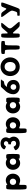

<svg xmlns="http://www.w3.org/2000/svg" viewBox="3097 -3864 1027 7261"><g transform="rotate(-90 3610.5 -233.5)"><path d="M673 -257C673 -407 568 -528 418 -528C383 -528 350 -520 321 -507C242 -471 248 -456 248 -484C248 -512 245 -513 160 -513C75 -513 73 -502 73 -127C73 249 75 260 161 260C247 260 250 256 250 106C250 -45 244 -32 323 -2C352 9 383 15 418 15C568 15 673 -107 673 -257ZM485 -257C485 -186 432 -136 365 -136C299 -136 246 -186 246 -257C246 -327 296 -377 365 -377C437 -377 485 -327 485 -257Z M819 -256C819 -106 924 15 1074 15C1109 15 1141 7 1170 -6C1249 -42 1243 -57 1243 -29C1243 -1 1246 0 1331 0C1416 0 1419 -7 1419 -257C1419 -506 1416 -513 1330 -513C1244 -513 1242 -512 1242 -489C1242 -465 1247 -481 1168 -511C1140 -522 1108 -528 1074 -528C924 -528 819 -406 819 -256ZM1007 -256C1007 -327 1060 -377 1127 -377C1193 -377 1246 -327 1246 -256C1246 -186 1196 -136 1127 -136C1055 -136 1007 -186 1007 -256Z M1730 -555C1745 -577 1771 -599 1815 -599C1860 -599 1902 -566 1902 -521C1902 -470 1860 -433 1818 -433H1800C1783 -433 1783 -431 1783 -381C1783 -330 1783 -329 1792 -331C1797 -332 1805 -333 1813 -333C1869 -333 1915 -291 1915 -230C1915 -171 1872 -138 1813 -138C1761 -138 1732 -165 1716 -191C1689 -239 1697 -244 1625 -209C1553 -174 1536 -159 1601 -86C1640 -43 1706 0 1814 0C1965 0 2074 -96 2074 -230C2074 -267 2066 -299 2050 -326C2005 -403 2000 -384 2030 -446C2041 -468 2047 -494 2047 -523C2047 -642 1950 -727 1817 -727C1719 -727 1661 -688 1627 -650C1571 -586 1586 -572 1648 -542C1709 -513 1703 -517 1730 -555Z M2806 -257C2806 -407 2701 -528 2551 -528C2516 -528 2483 -520 2454 -507C2375 -471 2381 -456 2381 -484C2381 -512 2378 -513 2293 -513C2208 -513 2206 -502 2206 -127C2206 249 2208 260 2294 260C2380 260 2383 256 2383 106C2383 -45 2377 -32 2456 -2C2485 9 2516 15 2551 15C2701 15 2806 -107 2806 -257ZM2618 -257C2618 -186 2565 -136 2498 -136C2432 -136 2379 -186 2379 -257C2379 -327 2429 -377 2498 -377C2570 -377 2618 -327 2618 -257Z M2952 -256C2952 -106 3057 15 3207 15C3242 15 3274 7 3303 -6C3382 -42 3376 -57 3376 -29C3376 -1 3379 0 3464 0C3549 0 3552 -7 3552 -257C3552 -506 3549 -513 3463 -513C3377 -513 3375 -512 3375 -489C3375 -465 3380 -481 3301 -511C3273 -522 3241 -528 3207 -528C3057 -528 2952 -406 2952 -256ZM3140 -256C3140 -327 3193 -377 3260 -377C3326 -377 3379 -327 3379 -256C3379 -186 3329 -136 3260 -136C3188 -136 3140 -186 3140 -256Z M4238 -705C4248 -711 4240 -714 4141 -716C4109 -717 4079 -717 4044 -715H3998C3955 -715 3951 -712 3871 -617C3791 -522 3766 -526 3706 -388C3687 -346 3678 -301 3678 -239C3678 -105 3800 -1 3958 -1C4084 -1 4218 -73 4218 -239C4218 -402 4090 -485 3994 -485C3978 -485 3966 -482 3957 -480C3944 -476 3945 -476 3985 -522C4024 -568 4027 -571 4070 -582C4090 -587 4116 -593 4148 -598C4168 -601 4178 -615 4185 -631C4209 -683 4212 -686 4238 -705ZM3844 -239C3844 -302 3891 -348 3950 -348C4010 -348 4058 -302 4058 -239C4058 -178 4012 -133 3950 -133C3888 -133 3844 -178 3844 -239Z M4364 -364C4364 -159 4511 0 4718 0C4919 0 5071 -159 5071 -364C5071 -569 4913 -727 4718 -727C4525 -727 4364 -569 4364 -364ZM4537 -364C4537 -468 4595 -573 4718 -573C4842 -573 4898 -468 4898 -364C4898 -259 4845 -155 4718 -155C4587 -155 4537 -259 4537 -364Z M5282 -563C5363 -563 5365 -555 5365 -282C5365 -10 5367 -2 5445 -2C5523 -2 5525 -10 5525 -282C5525 -555 5527 -563 5608 -563C5689 -563 5692 -565 5692 -633C5692 -701 5685 -703 5445 -703C5205 -703 5199 -701 5199 -633C5199 -565 5201 -563 5282 -563Z M6289 -185C6131 -365 6130 -374 6267 -536C6404 -697 6406 -702 6312 -702C6217 -702 6211 -698 6094 -559C5978 -420 5974 -420 5974 -559C5974 -698 5972 -702 5894 -702C5817 -702 5814 -692 5814 -352C5814 -11 5817 -1 5894 -1C5972 -1 5974 -5 5974 -150C5974 -294 5978 -294 6103 -150C6229 -5 6236 -1 6343 -1C6450 -1 6448 -6 6289 -185Z M6711 -509C6853 -321 6856 -312 6819 -205C6783 -98 6780 -94 6714 -94C6647 -94 6645 -93 6645 -48C6645 -2 6647 -1 6698 -1H6750H6830C6908 -1 6911 -5 6970 -161C7028 -316 7032 -326 7098 -511C7165 -697 7165 -702 7081 -702C6996 -702 6993 -699 6953 -590C6913 -481 6910 -481 6833 -590C6756 -699 6751 -702 6659 -702C6567 -702 6569 -697 6711 -509Z"/></g></svg>

Font: Hussar Print
Style: Bold
Weight: 700
Foundry: Cannot Into Space Fonts
Version: Version 2.00